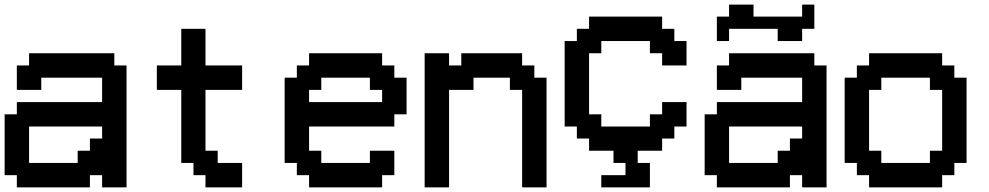

<svg xmlns="http://www.w3.org/2000/svg" viewBox="-20 -809 4271 829"><path d="M210.9 0H52.7V-26.4V-52.7H26.4H0V-184.6V-315.4H26.4H52.7V-341.8V-368.2H237.3H420.9V-420.9V-473.6H289.1H158.2V-447.3V-420.9H105.5H52.7V-473.6V-526.4H79.1H105.5V-552.7V-579.1H289.1H473.6V-552.7V-526.4H500H526.4V-262.7V0H473.6H420.9V-26.4V-52.7H394.5H368.2V-26.4V0ZM210.9 -105.5H315.4V-131.8V-158.2H341.8H368.2V-184.6V-210.9H394.5H420.9V-237.3V-262.7H262.7H105.5V-184.6V-105.5Z M946.3 0H867.2V-26.4V-52.7H841.8H815.4V-79.1V-105.5H789.1H762.7V-262.7V-420.9H710H657.2V-473.6V-526.4H710H762.7V-605.5V-684.6H815.4H867.2V-605.5V-526.4H946.3H1025.4V-473.6V-420.9H946.3H867.2V-289.1V-158.2H893.6H919.9V-131.8V-105.5H972.7H1025.4V-52.7V0Z M1471.7 0H1314.5V-26.4V-52.7H1288.1H1261.7V-79.1V-105.5H1235.4H1209V-289.1V-473.6H1235.4H1261.7V-500V-526.4H1288.1H1314.5V-552.7V-579.1H1471.7H1629.9V-552.7V-526.4H1656.2H1682.6V-500V-473.6H1709H1735.4V-394.5V-315.4H1709H1682.6V-289.1V-262.7H1498H1314.5V-210.9V-158.2H1340.8H1367.2V-131.8V-105.5H1471.7H1577.1V-131.8V-158.2H1629.9H1682.6V-105.5V-52.7H1656.2H1629.9V-26.4V0ZM1471.7 -368.2H1629.9V-394.5V-420.9H1603.5H1577.1V-447.3V-473.6H1471.7H1367.2V-447.3V-420.9H1340.8H1314.5V-394.5V-368.2Z M1866.2 0H1813.5V-289.1V-579.1H1866.2H1918.9V-552.7V-526.4H1945.3H1971.7V-552.7V-579.1H2102.5H2234.4V-552.7V-526.4H2260.7H2287.1V-500V-473.6H2313.5H2339.8V-237.3V0H2287.1H2234.4V-210.9V-420.9H2208H2181.6V-447.3V-473.6H2102.5H2024.4V-447.3V-420.9H1971.7H1918.9V-210.9V0Z M2523.4 -737.3H2576.2H2707H2838.9V-710.9V-684.6H2865.2H2891.6V-658.2V-631.8H2918H2944.3V-579.1V-526.4H2891.6H2838.9V-552.7V-579.1H2812.5H2786.1V-605.5V-631.8H2707H2628.9H2576.2V-579.1H2523.4V-526.4V-447.3V-368.2V-315.4H2576.2V-262.7H2628.9H2707H2786.1V-289.1V-315.4H2812.5H2838.9V-341.8V-368.2H2891.6H2944.3V-315.4V-262.7H2918H2891.6V-237.3V-210.9H2865.2H2838.9V-184.6V-158.2H2733.4V-105.5H2759.8H2786.1V-52.7V0H2680.7H2576.2V-26.4V-52.7H2628.9H2680.7V-79.1V-105.5H2655.3H2628.9V-158.2H2576.2H2523.4V-210.9H2470.7V-262.7H2418V-447.3V-631.8H2470.7V-684.6H2523.4Z M3233.4 0H3075.2V-26.4V-52.7H3048.8H3022.5V-184.6V-315.4H3048.8H3075.2V-341.8V-368.2H3259.8H3443.4V-420.9V-473.6H3311.5H3180.7V-447.3V-420.9H3127.9H3075.2V-473.6V-526.4H3101.6H3127.9V-552.7V-579.1H3311.5H3496.1V-552.7V-526.4H3522.5H3548.8V-262.7V0H3496.1H3443.4V-26.4V-52.7H3417H3390.6V-26.4V0ZM3233.4 -105.5H3337.9V-131.8V-158.2H3364.3H3390.6V-184.6V-210.9H3417H3443.4V-237.3V-262.7H3285.2H3127.9V-184.6V-105.5ZM3101.6 -631.8H3075.2V-684.6V-737.3H3101.6H3127.9V-762.7V-789.1H3180.7H3233.4V-762.7V-737.3H3337.9H3443.4V-762.7V-789.1H3469.7H3496.1V-737.3V-684.6H3469.7H3443.4V-658.2V-631.8H3390.6H3337.9V-658.2V-684.6H3233.4H3127.9V-658.2V-631.8Z M3889.6 0H3732.4V-26.4V-52.7H3706.1H3679.7V-79.1V-105.5H3653.3H3627V-289.1V-473.6H3653.3H3679.7V-500V-526.4H3706.1H3732.4V-552.7V-579.1H3889.6H4047.9V-552.7V-526.4H4074.2H4100.6V-500V-473.6H4127H4153.3V-289.1V-105.5H4127H4100.6V-79.1V-52.7H4074.2H4047.9V-26.4V0ZM3889.6 -105.5H3995.1V-131.8V-158.2H4021.5H4047.9V-289.1V-420.9H4021.5H3995.1V-447.3V-473.6H3889.6H3785.2V-447.3V-420.9H3758.8H3732.4V-289.1V-158.2H3758.8H3785.2V-131.8V-105.5Z"/></svg>

Font: VCR Jazz Mono
Style: Regular
Weight: 400
Version: Version 3.1